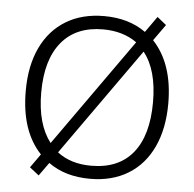

<svg xmlns="http://www.w3.org/2000/svg" viewBox="-53 -796 875 864"><g transform="rotate(5 384.5 -363.5)"><path d="M111 -18 155 -80Q62 -178 62 -359Q62 -473 101 -555Q140 -637 212.5 -681Q285 -725 385 -725Q496 -725 573 -670L624 -742L665 -709L613 -636Q706 -537 706 -358Q706 -245 667.5 -162Q629 -79 556.5 -34.5Q484 10 384 10Q272 10 196 -45L153 15ZM538 -620Q475 -665 385 -665Q263 -665 197.5 -585.5Q132 -506 132 -358Q132 -215 194 -135ZM637 -358Q637 -504 575 -581L231 -96Q292 -49 384 -49Q508 -49 572.5 -128.5Q637 -208 637 -358Z"/></g></svg>

Font: OpenSansMMV
Style: Light
Weight: 300
Foundry: Ascender Corporation
Version: Version 4.001